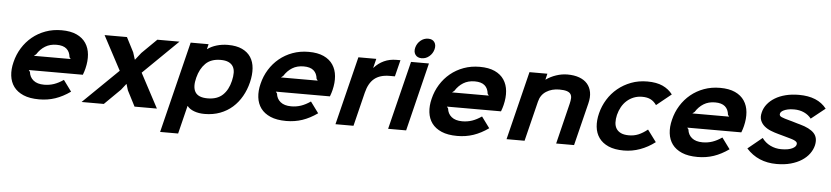

<svg xmlns="http://www.w3.org/2000/svg" viewBox="-54 -1203 7630 1762"><g transform="rotate(5 3761.0 -322.5)"><path d="M720 -310Q717 -298 712 -281.5Q707 -265 701 -250H203L215 -234Q220 -186 255.5 -157Q291 -128 354 -128Q402 -128 444.5 -142.5Q487 -157 532 -188L607 -86Q538 -37 468.5 -13.5Q399 10 320 10Q233 10 175 -15Q117 -40 85.5 -83Q54 -126 47 -184.5Q40 -243 57 -310Q74 -381 111.5 -441.5Q149 -502 202.5 -546Q256 -590 324 -615Q392 -640 472 -640Q555 -640 610.5 -614.5Q666 -589 696 -544Q726 -499 731.5 -439Q737 -379 720 -310ZM577 -384 565 -400Q560 -450 529 -476.5Q498 -503 438 -503Q377 -503 332.5 -475.5Q288 -448 258 -400L238 -384Z M1405 0H1199L1125 -144L1108 -200H1106L1062 -144L916 0H711L1035 -316L868 -630H1074L1143 -496L1164 -430H1166L1218 -496L1354 -630H1558L1237 -316Z M2235 -315Q2218 -245 2184 -185Q2150 -125 2101 -81.5Q2052 -38 1987.5 -13.5Q1923 11 1844 11Q1790 11 1747.5 -5Q1705 -21 1685 -48H1683L1619 211H1453L1661 -630H1826L1815 -584H1817Q1852 -610 1901 -624.5Q1950 -639 2005 -639Q2083 -639 2135 -614.5Q2187 -590 2215 -547Q2243 -504 2247.5 -444.5Q2252 -385 2235 -315ZM2069 -314Q2079 -356 2078.5 -389.5Q2078 -423 2064 -446.5Q2050 -470 2022 -483Q1994 -496 1950 -496Q1861 -496 1811 -446.5Q1761 -397 1740 -314Q1729 -272 1730 -238.5Q1731 -205 1745 -181.5Q1759 -158 1787.5 -146Q1816 -134 1860 -134Q1948 -134 1998.5 -181.5Q2049 -229 2069 -314Z M2996 -310Q2993 -298 2988 -281.5Q2983 -265 2977 -250H2479L2491 -234Q2496 -186 2531.5 -157Q2567 -128 2630 -128Q2678 -128 2720.5 -142.5Q2763 -157 2808 -188L2883 -86Q2814 -37 2744.5 -13.5Q2675 10 2596 10Q2509 10 2451 -15Q2393 -40 2361.5 -83Q2330 -126 2323 -184.5Q2316 -243 2333 -310Q2350 -381 2387.5 -441.5Q2425 -502 2478.5 -546Q2532 -590 2600 -615Q2668 -640 2748 -640Q2831 -640 2886.5 -614.5Q2942 -589 2972 -544Q3002 -499 3007.5 -439Q3013 -379 2996 -310ZM2853 -384 2841 -400Q2836 -450 2805 -476.5Q2774 -503 2714 -503Q2653 -503 2608.5 -475.5Q2564 -448 2534 -400L2514 -384Z M3555 -485H3507Q3418 -485 3366.5 -443Q3315 -401 3293 -312L3216 0H3050L3206 -630H3371L3350 -546H3352Q3390 -589 3441.5 -613Q3493 -637 3557 -637H3593Z M3896 -764Q3886 -725 3855 -698.5Q3824 -672 3785 -672Q3745 -672 3726.5 -698.5Q3708 -725 3718 -764Q3728 -803 3759 -829.5Q3790 -856 3830 -856Q3870 -856 3888 -829.5Q3906 -803 3896 -764ZM3701 0H3535L3691 -630H3856Z M4572 -310Q4569 -298 4564 -281.5Q4559 -265 4553 -250H4055L4067 -234Q4072 -186 4107.5 -157Q4143 -128 4206 -128Q4254 -128 4296.5 -142.5Q4339 -157 4384 -188L4459 -86Q4390 -37 4320.5 -13.5Q4251 10 4172 10Q4085 10 4027 -15Q3969 -40 3937.5 -83Q3906 -126 3899 -184.5Q3892 -243 3909 -310Q3926 -381 3963.5 -441.5Q4001 -502 4054.5 -546Q4108 -590 4176 -615Q4244 -640 4324 -640Q4407 -640 4462.5 -614.5Q4518 -589 4548 -544Q4578 -499 4583.5 -439Q4589 -379 4572 -310ZM4429 -384 4417 -400Q4412 -450 4381 -476.5Q4350 -503 4290 -503Q4229 -503 4184.5 -475.5Q4140 -448 4110 -400L4090 -384Z M5345 -391 5248 0H5083L5175 -375Q5182 -403 5183 -425.5Q5184 -448 5173.5 -464Q5163 -480 5138 -488Q5113 -496 5069 -496Q5000 -496 4949 -463.5Q4898 -431 4883 -368L4792 0H4626L4782 -631H4947L4934 -576H4936Q4976 -605 5028 -622.5Q5080 -640 5132 -640Q5194 -640 5240.5 -623Q5287 -606 5315 -574Q5343 -542 5351.5 -496Q5360 -450 5345 -391Z M5993 -92Q5929 -43 5856 -16.5Q5783 10 5706 10Q5621 10 5564.5 -15Q5508 -40 5477 -83.5Q5446 -127 5440 -185.5Q5434 -244 5451 -311Q5468 -379 5505 -439Q5542 -499 5596 -543.5Q5650 -588 5718.5 -614Q5787 -640 5868 -640Q5953 -640 6009.5 -614Q6066 -588 6101 -541L5965 -431Q5942 -464 5911 -480Q5880 -496 5833 -496Q5791 -496 5755.5 -482Q5720 -468 5692 -443Q5664 -418 5645 -384Q5626 -350 5616 -310Q5607 -272 5608.5 -239.5Q5610 -207 5624.5 -183.5Q5639 -160 5667.5 -146.5Q5696 -133 5741 -133Q5788 -133 5828 -149.5Q5868 -166 5912 -201Z M6786 -310Q6783 -298 6778 -281.5Q6773 -265 6767 -250H6269L6281 -234Q6286 -186 6321.5 -157Q6357 -128 6420 -128Q6468 -128 6510.5 -142.5Q6553 -157 6598 -188L6673 -86Q6604 -37 6534.5 -13.5Q6465 10 6386 10Q6299 10 6241 -15Q6183 -40 6151.5 -83Q6120 -126 6113 -184.5Q6106 -243 6123 -310Q6140 -381 6177.5 -441.5Q6215 -502 6268.5 -546Q6322 -590 6390 -615Q6458 -640 6538 -640Q6621 -640 6676.5 -614.5Q6732 -589 6762 -544Q6792 -499 6797.5 -439Q6803 -379 6786 -310ZM6643 -384 6631 -400Q6626 -450 6595 -476.5Q6564 -503 6504 -503Q6443 -503 6398.5 -475.5Q6354 -448 6324 -400L6304 -384Z M7450 -188Q7440 -148 7413.5 -112Q7387 -76 7344.5 -48.5Q7302 -21 7244.5 -5Q7187 11 7114 11Q6942 11 6835 -108L6967 -216Q6997 -174 7044 -151Q7091 -128 7145 -128Q7181 -128 7206 -133Q7231 -138 7247 -146Q7263 -154 7271.5 -163Q7280 -172 7282 -181Q7284 -188 7283 -195Q7282 -202 7275 -208.5Q7268 -215 7253.5 -221.5Q7239 -228 7213 -235Q7208 -236 7193.5 -240.5Q7179 -245 7161.5 -249.5Q7144 -254 7129 -258.5Q7114 -263 7109 -264Q7071 -274 7036 -288Q7001 -302 6975.5 -324Q6950 -346 6938.5 -376.5Q6927 -407 6938 -450Q6948 -491 6975.5 -525.5Q7003 -560 7045 -585.5Q7087 -611 7142.5 -625Q7198 -639 7265 -639Q7438 -639 7519 -534L7390 -431Q7365 -464 7324 -483Q7283 -502 7232 -502Q7197 -502 7173.5 -496.5Q7150 -491 7135 -483.5Q7120 -476 7113 -467.5Q7106 -459 7105 -452Q7100 -432 7123.5 -421.5Q7147 -411 7201 -397Q7206 -396 7219.5 -392Q7233 -388 7248 -383.5Q7263 -379 7276.5 -375Q7290 -371 7295 -370Q7388 -345 7427.5 -302.5Q7467 -260 7450 -188Z"/></g></svg>

Font: TypoPRO Sinkin Sans
Style: 700 Bold Italic
Weight: 700
Italic angle: -112°
Designer: Keith Bates
Foundry: K-Type
Version: Sinkin Sans (version 1.0)  by Keith Bates   •   © 2014   www